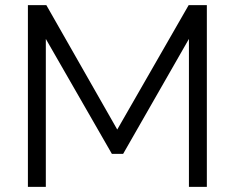

<svg xmlns="http://www.w3.org/2000/svg" viewBox="-20 -730 917 750"><path d="M718 0V-578L461 -129H417L159 -578V0H89V-710H161L438 -224L717 -710H788V0Z"/></svg>

Font: Raleway Thin
Style: Regular
Weight: 400
Version: Version 4.026